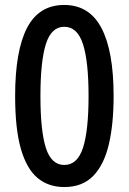

<svg xmlns="http://www.w3.org/2000/svg" viewBox="-20 -744 520 774"><path d="M438 -357Q438 -243 418.5 -161Q399 -79 355.5 -34.5Q312 10 239 10Q175 10 131 -27Q87 -64 64 -144.5Q41 -225 41 -357Q41 -539 89 -631.5Q137 -724 239 -724Q340 -724 389 -631Q438 -538 438 -357ZM143 -357Q143 -216 165 -147.5Q187 -79 239 -79Q292 -79 314.5 -148Q337 -217 337 -357Q337 -496 314.5 -566Q292 -636 239 -636Q187 -636 165 -566.5Q143 -497 143 -357Z"/></svg>

Font: Noto Sans Arabic UI Cn Md
Style: Regular
Weight: 500
Width: 3
Designer: Monotype Design Team, Nadine Chahine and Nizar Qandah
Foundry: Monotype Imaging Inc.
Version: Version 2.010; ttfautohint (v1.8.4.7-5d5b)